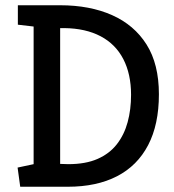

<svg xmlns="http://www.w3.org/2000/svg" viewBox="-20 -711 662 731"><path d="M57 0 47 -73 108 -86V-610L48 -617V-691H209Q322 -691 406.5 -653.5Q491 -616 538 -541.5Q585 -467 585 -352Q585 -237 544 -158.5Q503 -80 425.5 -40Q348 0 238 0ZM240 -86Q306 -86 351.5 -106Q397 -126 425 -162Q453 -198 466 -246Q479 -294 479 -350Q479 -429 449.5 -486Q420 -543 363 -573Q306 -603 225 -604H209V-87Z"/></svg>

Font: Kreon Light
Style: Regular
Weight: 400
Version: Version 2.002